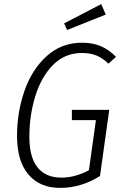

<svg xmlns="http://www.w3.org/2000/svg" viewBox="-20 -904 598 935"><path d="M545 -627 508 -594Q479 -622 449 -634Q419 -646 379 -646Q295 -646 237.5 -587Q180 -528 151.5 -434.5Q123 -341 123 -238Q123 -138 163 -88.5Q203 -39 278 -39Q346 -39 413 -75L447 -319H330V-369H512L467 -47Q375 11 273 11Q174 11 118.5 -54Q63 -119 63 -243Q63 -357 99 -461Q135 -565 207 -630.5Q279 -696 380 -696Q432 -696 471.5 -679Q511 -662 545 -627ZM473 -884 495 -833 307 -758 292 -790Z"/></svg>

Font: Fira Sans Condensed Light
Style: Italic
Weight: 300
Width: 3
Italic angle: -8°
Designer: Carrois Corporate & Edenspiekermann AG
Foundry: Carrois Corporate GbR & Edenspiekermann AG
Version: Version 4.203